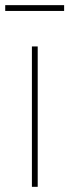

<svg xmlns="http://www.w3.org/2000/svg" viewBox="-30 -722 268 742"><path d="M93.3 0V-542.5H115.7V0ZM217.8 -702.1V-679.7H-9.8V-702.1Z"/></svg>

Font: Inter 16pt Thin
Style: Regular
Weight: 250
Version: Version 4.001;git-66647c0bb